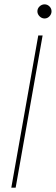

<svg xmlns="http://www.w3.org/2000/svg" viewBox="-20 -863 257 883"><path d="M32 0 156 -700H176L52 0ZM185 -778Q172 -778 162 -788Q152 -798 152 -811Q152 -824 162 -833.5Q172 -843 185 -843Q198 -843 207.5 -833.5Q217 -824 217 -811Q217 -798 207.5 -788Q198 -778 185 -778Z"/></svg>

Font: DM Sans 9pt Thin
Style: Italic
Weight: 250
Italic angle: -10°
Version: Version 4.004;gftools[0.9.30]